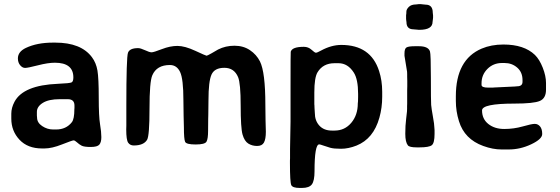

<svg xmlns="http://www.w3.org/2000/svg" viewBox="-20 -718 2734 938"><path d="M161.1 -143.6Q161.1 -118.7 186 -102.1Q210.9 -85.4 239.7 -85.4H253.9Q303.2 -85.4 331.1 -121.1Q343.3 -136.7 343.3 -184.6L343.8 -190.4V-202.6Q343.8 -233.4 311 -233.4H271.5Q217.8 -233.4 189 -215.3Q160.2 -197.3 160.2 -171.4V-153.3Q161.1 -146.5 161.1 -143.6ZM338.4 -339.8Q338.4 -411.6 248 -411.6Q214.8 -411.6 165.3 -398.9Q115.7 -386.2 102.5 -386.2Q89.4 -386.2 78.4 -399.4Q67.4 -412.6 67.4 -432.6Q67.4 -465.3 106.4 -483.9Q161.1 -509.8 238.3 -509.8H250.5Q376 -509.8 429.2 -438.5Q449.7 -411.1 456.1 -373.3Q462.4 -335.4 462.4 -241.9Q462.4 -148.4 468.8 -110.8Q475.1 -73.2 475.1 -48.1Q475.1 -22.9 465.3 -11.5Q455.6 0 423.3 0Q391.1 0 378.9 -6.3Q366.7 -12.7 356.2 -22.5Q345.7 -32.2 339.4 -32.2Q333 -32.2 283.2 -12.5Q233.4 7.3 197.3 7.3H185.5Q115.2 7.3 75.2 -35.4Q35.2 -78.1 35.2 -138.7V-162.6Q35.2 -191.4 50.8 -220.7Q93.8 -301.8 263.2 -308.6Q321.8 -311 330.1 -315.7Q338.4 -320.3 338.4 -339.8Z M878.4 -97.2 877 -153.3Q876 -190.9 876 -229Q876 -332 859.9 -366.2Q843.8 -400.4 810.1 -400.4Q745.6 -400.4 724.1 -350.1Q710.4 -318.8 710.4 -187Q710.4 -55.2 698.7 -35.2Q682.1 -7.3 633.3 -7.3Q615.7 -7.3 606.2 -20.8Q596.7 -34.2 596.7 -85.4L597.2 -104.5V-201.7Q597.2 -437.5 605.2 -460.2Q613.3 -482.9 654.8 -482.9Q666.5 -482.9 688.5 -472.7Q710.4 -462.4 720.5 -462.4Q730.5 -462.4 770.8 -478Q811 -493.7 846.9 -493.7Q882.8 -493.7 934.3 -469.7Q985.8 -445.8 989.3 -445.8Q992.7 -445.8 1014.2 -458L1045.4 -476.1Q1082 -494.6 1125.5 -494.6Q1168.9 -494.6 1200.9 -473.1Q1232.9 -451.7 1250 -418Q1276.4 -365.2 1276.4 -205.6L1277.3 -129.9L1278.8 -74.2Q1278.8 -38.6 1269.5 -21.7Q1260.3 -4.9 1236.1 -4.9Q1211.9 -4.9 1193.1 -16.6Q1174.3 -28.3 1165 -60.5Q1155.8 -92.8 1155.8 -201.9Q1155.8 -311 1143.1 -341.3Q1124 -386.7 1076.2 -386.7Q1028.3 -386.7 1013.4 -353.8Q998.5 -320.8 998.5 -228.5L997.6 -155.3L997.1 -136.7Q996.6 -118.2 996.6 -78.9Q996.6 -39.6 988.8 -25.9Q981 -12.2 935.8 -12.2Q890.6 -12.2 884.5 -24.9Q878.4 -37.6 878.4 -97.2Z M1729.5 -259.3Q1729.5 -330.6 1708.5 -363.3Q1679.2 -409.2 1633.8 -409.2H1614.3Q1558.1 -409.2 1531.2 -364.7Q1515.6 -338.9 1515.6 -266.1V-208.5L1516.1 -203.6L1516.6 -189.5L1518.1 -166Q1518.1 -128.4 1540.3 -104.2Q1562.5 -80.1 1601.1 -80.1H1614.7Q1664.1 -80.1 1696 -117.9Q1728 -155.8 1728 -212.9L1729 -223.1L1729.5 -243.7ZM1539.6 -12.7Q1516.6 -12.7 1516.6 119.1Q1516.6 165 1503.7 182.6Q1490.7 200.2 1455.1 200.2H1444.8Q1409.7 200.2 1403.1 186.5Q1396.5 172.9 1396.5 77.6V66.4L1397 55.2V9.8L1399.4 -124V-301.8Q1399.4 -461.9 1400.4 -465.3Q1407.2 -489.3 1464.4 -489.3Q1486.3 -489.3 1502 -474.9Q1517.6 -460.4 1523.4 -460.4Q1529.3 -460.4 1548.8 -471.2Q1599.1 -498.5 1647.5 -498.5Q1791 -498.5 1832 -371.1Q1847.2 -324.7 1847.2 -269.5V-245.1Q1847.2 -191.9 1833.5 -143.1Q1804.7 -40 1721.7 -6.8Q1682.1 8.8 1646.2 8.8Q1610.4 8.8 1593.5 3.9Q1576.7 -1 1560.1 -6.8Q1543.5 -12.7 1539.6 -12.7Z M2012.7 -696.3 2025.9 -697.8H2037.1L2039.6 -697.3L2054.7 -695.8Q2056.6 -695.3 2059.1 -695.3Q2094.2 -695.3 2094.2 -656.2L2095.7 -642.6V-631.3L2094.7 -622.1L2093.3 -611.3Q2093.3 -572.3 2028.8 -572.3H2024.4L2022 -572.8L2004.9 -574.2Q2002.4 -574.7 2000.5 -574.7Q1965.8 -574.7 1965.8 -609.9Q1964.8 -614.7 1964.8 -616.7L1963.9 -625.5V-644Q1965.3 -649.9 1965.3 -661.1Q1965.3 -672.4 1977.3 -684.3Q1989.3 -696.3 2012.7 -696.3ZM2028.8 2H2016.1Q1980.5 2 1972.7 -7.8Q1960 -23.9 1960 -64.5Q1960 -105 1964.1 -136.7Q1968.3 -168.5 1968.3 -173.8L1968.8 -186.5Q1968.8 -192.9 1968.8 -199.2L1969.2 -211.9V-276.9L1969.7 -296.4V-322.3L1969.2 -341.8Q1969.2 -348.1 1969.2 -354.5L1968.8 -367.2L1956.1 -445.3V-457Q1956.1 -480.5 1966.1 -486.3Q1976.1 -492.2 2007.3 -492.2H2026.4Q2072.3 -492.2 2080.6 -466.8Q2085 -453.6 2085 -338.4Q2085 -223.1 2086.4 -205.3Q2087.9 -187.5 2095 -148.2Q2102.1 -108.9 2102.1 -94.2L2103 -82V-64Q2103 -19 2089.4 -8.5Q2075.7 2 2028.8 2Z M2532.7 -318.4V-326.7Q2532.7 -365.2 2506.8 -387.7Q2481 -410.2 2444.8 -410.2H2432.6Q2390.1 -410.2 2361.3 -381.3Q2332.5 -352.5 2332.5 -311V-303.2Q2332.5 -290 2364.3 -290H2389.2L2392.1 -290.5L2495.6 -295.4L2506.3 -296.4Q2532.7 -296.4 2532.7 -318.4ZM2492.7 -211.9Q2335 -211.9 2335 -178.7Q2335 -136.7 2365.7 -112.3Q2396.5 -87.9 2443.4 -87.9Q2490.2 -87.9 2533.7 -100.3Q2577.1 -112.8 2592.5 -112.8Q2607.9 -112.8 2618.4 -100.3Q2628.9 -87.9 2628.9 -63.2Q2628.9 -38.6 2575.4 -13.2Q2522 12.2 2465.3 12.2H2429.7Q2387.7 12.2 2340.8 -4.9Q2249 -38.1 2222.2 -126Q2207 -174.8 2207 -224.6V-248Q2207 -426.8 2333 -480.5Q2379.9 -500.5 2439.5 -500.5Q2540.5 -500.5 2593.3 -449.7Q2615.7 -427.7 2631.6 -387.2Q2647.5 -346.7 2647.5 -312.5V-279.8Q2647.5 -237.8 2617.4 -224.9Q2587.4 -211.9 2492.7 -211.9Z"/></svg>

Font: Averia Sans Libre
Style: Bold
Weight: 700
Version: Version 1.002